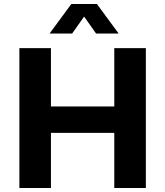

<svg xmlns="http://www.w3.org/2000/svg" viewBox="-20 -941 827 961"><path d="M461 -773 401 -858 341 -773H228L337 -921H465L574 -773ZM552 0V-276H235V0H77V-700H235V-408H552V-700H710V0Z"/></svg>

Font: Montserrat Semi Bold
Style: Regular
Weight: 600
Designer: Julieta Ulanovsky
Foundry: Julieta Ulanovsky
Version: Version 3.001 September 28, 2015